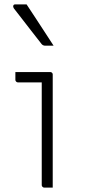

<svg xmlns="http://www.w3.org/2000/svg" viewBox="-20 -854 390 874"><path d="M170 -11Q170 -58 170 -104.5Q170 -151 170 -198Q170 -245 170 -292Q170 -339 170 -385.5Q170 -432 170 -479H150Q139 -479 128 -479Q117 -479 105.5 -479Q94 -479 83 -479Q72 -479 61 -479Q57 -479 53.5 -482.5Q50 -486 50 -490Q50 -499 50 -508Q50 -517 50 -526Q66 -526 82 -526Q98 -526 114 -526Q130 -526 145.5 -526Q161 -526 177 -526Q193 -526 209 -526Q212 -526 214.5 -524.5Q217 -523 218.5 -520.5Q220 -518 220 -515Q220 -461 220 -407.5Q220 -354 220 -301Q220 -248 220 -194.5Q220 -141 220 -87Q220 -73 220 -58.5Q220 -44 220 -29.5Q220 -15 220 0Q210 0 200.5 0Q191 0 181 0Q177 0 173.5 -3.5Q170 -7 170 -11ZM101 -834Q122 -803 142.5 -771Q163 -739 184 -707.5Q205 -676 224 -646Q215 -646 206 -646Q197 -646 186 -646Q180 -646 175.5 -648.5Q171 -651 169 -654Q142 -689 122.5 -713.5Q103 -738 85 -762Q67 -786 43 -816Q39 -822 40.5 -828Q42 -834 49 -834Q59 -834 66 -834Q73 -834 81.5 -834Q90 -834 101 -834Z"/></svg>

Font: Recursive Sans Linear Light
Style: Regular
Weight: 300
Version: Version 1.085